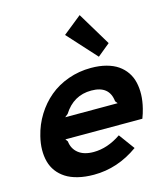

<svg xmlns="http://www.w3.org/2000/svg" viewBox="-139 -1083 1040 1200"><g transform="rotate(-15 381.0 -483.5)"><path d="M237.8 -383.8H577.1L564.9 -399.9Q554.2 -502.9 438 -502.9Q322.3 -502.9 257.8 -399.9ZM720.2 -310.1Q712.9 -280.3 701.2 -250H203.1L214.8 -233.9Q220.2 -185.1 256.1 -156.5Q292 -127.9 354 -127.9Q444.3 -127.9 532.2 -188L606.9 -85.9Q473.1 9.8 319.8 9.8Q263.2 9.8 217.3 -1.5Q171.4 -12.7 139.2 -33.4Q106.9 -54.2 85.4 -83Q64 -111.8 54.4 -147.5Q44.9 -183.1 45.4 -224.1Q45.9 -265.1 57.1 -310.1Q74.2 -380.9 111.8 -441.4Q149.4 -502 202.1 -546.1Q254.9 -590.3 324.7 -615.2Q394.5 -640.1 472.2 -640.1Q526.9 -640.1 570.8 -628.4Q614.7 -616.7 645.5 -595.5Q676.3 -574.2 696.8 -544.2Q717.3 -514.2 725.8 -477.3Q734.4 -440.4 733.2 -398.4Q731.9 -356.4 720.2 -310.1ZM490.2 -977.1 620.1 -761.2 539.1 -694.8 370.1 -880.9Z"/></g></svg>

Font: Sinkin Sans 700 Bold Italic
Style: Bold Italic
Weight: 700
Italic angle: -112°
Designer: Keith Bates
Foundry: K-Type
Version: Sinkin Sans (version 1.0)  by Keith Bates   •   © 2014   www